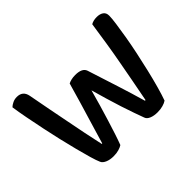

<svg xmlns="http://www.w3.org/2000/svg" viewBox="-126 -840 1072 1072"><g transform="rotate(-45 409.5 -304.5)"><path d="M355 -457Q364 -462 378.5 -465.5Q393 -469 410 -469Q465 -469 476 -437Q492 -386 506.5 -342Q521 -298 534 -256.5Q547 -215 559.5 -175Q572 -135 584 -92H589Q602 -158 613.5 -220Q625 -282 636.5 -344Q648 -406 658 -469.5Q668 -533 678 -602Q697 -613 724 -613Q748 -613 763.5 -602.5Q779 -592 779 -569Q779 -549 773.5 -509.5Q768 -470 759.5 -419.5Q751 -369 739 -312Q727 -255 714 -200Q701 -145 687.5 -96.5Q674 -48 662 -15Q651 -7 631.5 -1.5Q612 4 589 4Q560 4 540 -4.5Q520 -13 515 -28Q506 -52 493.5 -87.5Q481 -123 467.5 -164.5Q454 -206 440.5 -252Q427 -298 414 -344Q402 -299 388 -251.5Q374 -204 360.5 -160Q347 -116 334.5 -78Q322 -40 312 -14Q302 -7 283.5 -1.5Q265 4 242 4Q213 4 192.5 -5Q172 -14 166 -28Q157 -48 146 -86Q135 -124 122.5 -172.5Q110 -221 97 -276.5Q84 -332 72.5 -387.5Q61 -443 51 -495Q41 -547 35 -589Q44 -598 59.5 -605.5Q75 -613 93 -613Q140 -613 149 -566Q162 -495 174 -434Q186 -373 197 -316.5Q208 -260 219 -205Q230 -150 243 -92H247Q260 -136 271.5 -174.5Q283 -213 295.5 -254.5Q308 -296 322.5 -344.5Q337 -393 355 -457Z"/></g></svg>

Font: Baloo Thambi 2 Medium
Style: Regular
Weight: 500
Designer: Aadarsh Rajan and Ek Type
Foundry: Ek Type
Version: Version 1.640;hotconv 1.0.111;makeotfexe 2.5.65597; ttfautoh